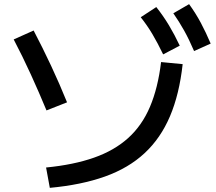

<svg xmlns="http://www.w3.org/2000/svg" viewBox="-20 -875 1040 925"><path d="M202 -68Q335 -81 433 -115.5Q531 -150 597.5 -210Q664 -270 702.5 -360.5Q741 -451 756 -576L860 -566Q844 -421 799 -315Q754 -209 676.5 -137Q599 -65 485.5 -24.5Q372 16 220 30ZM204 -343Q168 -430 128.5 -516.5Q89 -603 46 -685L142 -728Q185 -646 226 -558.5Q267 -471 303 -382ZM766 -613Q739 -669 714 -711Q689 -753 658 -792L733 -841Q767 -798 794 -753Q821 -708 846 -655ZM915 -629Q891 -685 867 -728Q843 -771 815 -811L891 -855Q923 -811 947.5 -765Q972 -719 995 -665Z"/></svg>

Font: M PLUS 2 Thin Medium
Style: Regular
Weight: 500
Version: Version 1.001